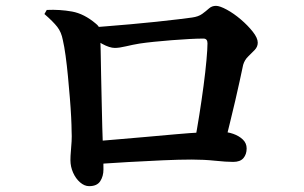

<svg xmlns="http://www.w3.org/2000/svg" viewBox="-20 -674 1040 657"><path d="M646 -188Q654 -230 662 -280.5Q670 -331 676.5 -380Q683 -429 686.5 -468Q690 -507 690 -526Q690 -542 676 -542Q656 -542 628 -540.5Q600 -539 568 -536.5Q536 -534 507 -531Q478 -528 458 -525Q434 -521 411 -515.5Q388 -510 373 -510Q355 -510 329.5 -524Q304 -538 281 -555V-579Q305 -581 343.5 -584Q382 -587 427 -591Q472 -595 514.5 -599.5Q557 -604 590 -608Q623 -612 637 -614Q659 -617 672 -626.5Q685 -636 695 -645Q705 -654 719 -654Q732 -654 756 -641Q780 -628 804 -607.5Q828 -587 845 -565.5Q862 -544 862 -528Q862 -514 851.5 -503Q841 -492 829 -480.5Q817 -469 812 -452Q807 -427 800 -396Q793 -365 785 -329.5Q777 -294 767.5 -256.5Q758 -219 750 -183ZM285 -37Q269 -37 254 -50Q239 -63 230 -83.5Q221 -104 221 -126Q221 -140 222.5 -156Q224 -172 225 -190Q226 -208 225 -226Q225 -243 223.5 -273Q222 -303 219 -339.5Q216 -376 212.5 -413Q209 -450 204.5 -483Q200 -516 195 -537Q190 -564 176 -582Q162 -600 132 -626L140 -640Q185 -642 226.5 -634.5Q268 -627 308 -593Q318 -585 320 -577.5Q322 -570 323 -553Q324 -535 324.5 -498.5Q325 -462 326 -416.5Q327 -371 328 -324.5Q329 -278 330 -238.5Q331 -199 332 -177Q332 -158 333 -139.5Q334 -121 334 -94Q334 -71 323 -54Q312 -37 285 -37ZM298 -190Q334 -193 381 -197Q428 -201 479.5 -205.5Q531 -210 580.5 -214.5Q630 -219 670.5 -221Q711 -223 737 -223Q758 -223 778 -216Q798 -209 811 -196.5Q824 -184 824 -166Q824 -146 813 -133Q802 -120 778 -120Q754 -120 716 -124Q678 -128 636 -128Q594 -128 537.5 -125.5Q481 -123 419 -119.5Q357 -116 299 -112Z"/></svg>

Font: Noto Serif SC ExtraLight
Style: Bold
Weight: 700
Version: Version 2.002-H1;hotconv 1.1.0;makeotfexe 2.6.0